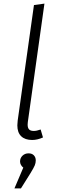

<svg xmlns="http://www.w3.org/2000/svg" viewBox="-20 -764 322 1063"><path d="M134 -88Q133 -83 133 -74Q133 -56 141 -47.5Q149 -39 167 -39Q183 -39 205 -47L218 -3Q187 11 158 11Q119 11 97.5 -9.5Q76 -30 76 -70Q76 -77 78 -97L168 -736L226 -744ZM178 124Q178 138 172.5 151.5Q167 165 148 196L96 279H60L109 164Q101 158 96 149Q91 140 91 130Q91 111 104.5 98Q118 85 138 85Q157 85 167.5 96Q178 107 178 124Z"/></svg>

Font: Fira Sans Light
Style: Italic
Weight: 300
Italic angle: -8°
Designer: bBox Type GmbH & Carrois Corporate GbR & Edenspiekermann AG
Foundry: bBox Type GmbH & Carrois Corporate GbR & Edenspiekermann AG
Version: Version 4.301